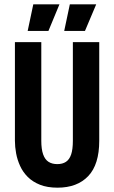

<svg xmlns="http://www.w3.org/2000/svg" viewBox="-20 -855 528 888"><path d="M246 13Q199 13 165 -0.5Q131 -14 108.5 -36.5Q86 -59 73 -87.5Q60 -116 54.5 -146Q49 -176 49 -204V-660H171V-204Q171 -165 179.5 -141Q188 -117 204.5 -106.5Q221 -96 245 -96Q269 -96 285 -106.5Q301 -117 309 -140.5Q317 -164 317 -204V-660H439V-204Q439 -94 388 -40.5Q337 13 246 13ZM204 -712H108L134 -835H255ZM373 -712H277L303 -835H425Z"/></svg>

Font: Bricolage Grotesque 36pt Condensed SemiBold
Style: Regular
Weight: 600
Width: 3
Designer: Mathieu Triay
Foundry: Atelier Triay
Version: Version 1.001;gftools[0.9.33.dev8+g029e19f]